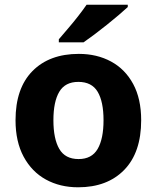

<svg xmlns="http://www.w3.org/2000/svg" viewBox="-20 -786 667 816"><path d="M580 -275Q580 -138 508 -64Q436 10 312 10Q235 10 175 -23Q115 -56 80.5 -120Q46 -184 46 -275Q46 -411 118 -484Q190 -557 315 -557Q392 -557 452 -524.5Q512 -492 546 -429Q580 -366 580 -275ZM207 -275Q207 -196 232 -153Q257 -110 314 -110Q370 -110 395 -153Q420 -196 420 -275Q420 -354 395 -396Q370 -438 313 -438Q257 -438 232 -396Q207 -354 207 -275ZM523 -756Q508 -742 484.5 -722Q461 -702 433.5 -680Q406 -658 380 -638.5Q354 -619 335 -606H230V-619Q246 -638 268 -663.5Q290 -689 311.5 -716.5Q333 -744 348 -766H523Z"/></svg>

Font: Noto Sans Oriya
Style: Bold
Weight: 700
Designer: Amélie Bonet and Sol Matas
Foundry: Google LLC
Version: Version 2.006; ttfautohint (v1.8.4.7-5d5b)